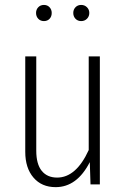

<svg xmlns="http://www.w3.org/2000/svg" viewBox="-20 -752 515 783"><path d="M190.9 -699.2Q190.9 -684.6 182.1 -675.3Q173.3 -666 159.2 -666Q145 -666 136 -675.5Q127 -685.1 127 -699.2Q127 -712.9 136 -722.4Q145 -731.9 159.2 -731.9Q173.3 -731.9 182.1 -722.4Q190.9 -712.9 190.9 -699.2ZM344.2 -699.2Q344.2 -685.1 334.7 -675.5Q325.2 -666 311 -666Q296.9 -666 287.8 -675.5Q278.8 -685.1 278.8 -699.2Q278.8 -712.9 287.8 -722.4Q296.9 -731.9 311 -731.9Q325.2 -731.9 334.7 -722.4Q344.2 -712.9 344.2 -699.2ZM387.2 -522V0H349.1L346.2 -90.8Q293.9 11.2 207 11.2Q149.9 11.2 116.5 -27.8Q83 -66.9 83 -132.8V-522H127.9V-137.2Q127.9 -83 150.1 -55.4Q172.4 -27.8 212.9 -27.8Q290.5 -27.8 341.8 -140.1V-522Z"/></svg>

Font: Fira Sans Compressed ExtraLight
Style: Regular
Weight: 250
Width: 1
Designer: Carrois Corporate & Edenspiekermann AG
Foundry: Carrois Corporate GbR & Edenspiekermann AG
Version: Version 4.203;PS 004.203;hotconv 1.0.88;makeotf.lib2.5.64775